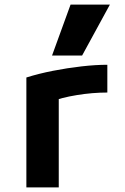

<svg xmlns="http://www.w3.org/2000/svg" viewBox="-20 -810 540 830"><path d="M94 -475Q148 -492 209.5 -504Q271 -516 332 -523Q393 -530 444 -530V-410Q380 -410 312.5 -399Q245 -388 199 -370L234 -435V0H94ZM335 -570H205L285 -790H455Z"/></svg>

Font: M PLUS 1 Code
Style: Bold
Weight: 700
Designer: Coji Morishita
Foundry: UNDERFOREST DESIGN
Version: Version 1.002